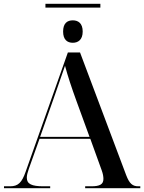

<svg xmlns="http://www.w3.org/2000/svg" viewBox="-20 -990 758 1010"><path d="M219 -950H508V-970H219ZM363 -765C391 -765 415 -781 415 -824C415 -868 391 -883 363 -883C334 -883 312 -868 312 -824C312 -781 334 -765 363 -765ZM1 0H244V-10H208C147 -10 121 -22 121 -55C121 -68 125 -83 132 -103L188 -260H455L515 -94C522 -75 524 -60 524 -49C524 -20 505 -10 460 -10H428V0H718V-10H708C677 -10 661 -24 644 -68L401 -714H337L115 -87C95 -29 75 -10 33 -10H1ZM191 -270 264 -477C287 -542 303 -588 322 -644C336 -591 358 -525 381 -462L451 -270Z"/></svg>

Font: Noto Serif Display Medium
Style: Regular
Weight: 500
Designer: Monotype Design Team
Foundry: Monotype Imaging Inc.
Version: Version 2.009